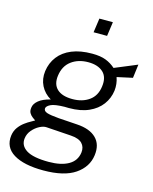

<svg xmlns="http://www.w3.org/2000/svg" viewBox="-130 -808 849 1065"><g transform="rotate(15 294.5 -276.0)"><path d="M223 171Q111 171 51.8 134.8Q-7.5 98.5 1.5 29.5Q5.5 2 20 -17.8Q34.5 -37.5 52.8 -51Q71 -64.5 86.8 -72.8Q102.5 -81 108 -85Q101 -90 90.8 -97.5Q80.5 -105 73.2 -117.2Q66 -129.5 69 -149Q71.5 -171 94.5 -190Q117.5 -209 161.5 -220Q123 -242.5 104 -280.2Q85 -318 91 -364Q97.5 -412 125.5 -448.5Q153.5 -485 202 -505Q250.5 -525 318.5 -525Q366.5 -525 397.2 -513Q428 -501 452.5 -479Q460.5 -482.5 477.8 -489.5Q495 -496.5 515.2 -505Q535.5 -513.5 553.8 -521Q572 -528.5 581 -532.5L571 -454L482 -434.5Q495 -398 490.5 -358.5Q484.5 -313.5 457.8 -277.5Q431 -241.5 384.5 -220.8Q338 -200 271.5 -200Q266 -200 258.5 -200.2Q251 -200.5 247 -200.5Q190 -199.5 167.5 -188.5Q145 -177.5 143.5 -164Q142.5 -148.5 162.5 -141.8Q182.5 -135 232 -131Q251.5 -129.5 278.5 -128Q305.5 -126.5 338 -124Q412 -119.5 448.8 -83.2Q485.5 -47 477 16Q468 85 405 128Q342 171 223 171ZM239.5 117.5Q310.5 117.5 353 93.2Q395.5 69 402 20.5Q406 -11.5 386.5 -32Q367 -52.5 320.5 -55.5L179 -65Q162 -66.5 139.2 -54.8Q116.5 -43 98.8 -22.2Q81 -1.5 77.5 25.5Q72 68 111.2 92.8Q150.5 117.5 239.5 117.5ZM276.5 -253Q333.5 -253 372.2 -280.8Q411 -308.5 418 -363.5Q425.5 -418 395.5 -445.8Q365.5 -473.5 310 -473.5Q252.5 -473.5 213 -444Q173.5 -414.5 166 -358Q159 -307.5 188 -280.2Q217 -253 276.5 -253ZM294.5 -641.5 306 -723H383.5L372 -641.5Z"/></g></svg>

Font: Public Sans Thin Light
Style: Italic
Weight: 300
Italic angle: -8°
Version: Version 2.001